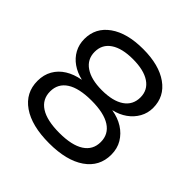

<svg xmlns="http://www.w3.org/2000/svg" viewBox="-186 -874 1042 1042"><g transform="rotate(45 335.5 -352.5)"><path d="M336 9Q202 9 127 -43Q52 -95 52 -186Q52 -233 72.5 -269Q93 -305 130 -328Q167 -351 217 -360V-361Q174 -371 141 -394Q108 -417 89.5 -451Q71 -485 71 -527Q71 -613 142 -663.5Q213 -714 336 -714Q458 -714 529 -663.5Q600 -613 600 -526Q600 -486 581 -452Q562 -418 529 -394.5Q496 -371 453 -361V-360Q502 -352 539 -328.5Q576 -305 597.5 -269Q619 -233 619 -186Q619 -95 544 -43Q469 9 336 9ZM336 -70Q431 -70 480.5 -102Q530 -134 530 -194Q530 -254 480.5 -286Q431 -318 336 -318Q240 -318 190.5 -286Q141 -254 141 -194Q141 -134 190.5 -102Q240 -70 336 -70ZM335 -397Q419 -397 465 -428.5Q511 -460 511 -518Q511 -574 465 -605Q419 -636 335 -636Q252 -636 206 -605Q160 -574 160 -517Q160 -460 206.5 -428.5Q253 -397 335 -397Z"/></g></svg>

Font: Nunito Sans 7pt SemiExpanded
Style: Regular
Weight: 400
Width: 6
Designer: Vernon Adams
Foundry: Vernon Adams
Version: Version 3.101;gftools[0.9.27]